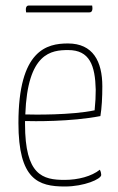

<svg xmlns="http://www.w3.org/2000/svg" viewBox="-20 -668 430 698"><path d="M305 -623C312 -623 315 -627 316 -635C316 -639 316 -643 315 -648H85C78 -648 75 -644 74 -636C74 -632 74 -628 75 -623ZM215 -14C135 -14 71 -31 71 -217V-228C99 -227 237 -225 345 -246C350 -276 352 -315 352 -354C352 -445 318 -510 227 -510C150 -510 47 -486 47 -221C47 -15 119 10 216 10C286 10 348 -17 348 -32C348 -36 347 -43 343 -51C313 -27 264 -14 215 -14ZM228 -486C306 -486 326 -430 328 -342C328 -318 327 -297 324 -267C239 -249 101 -251 72 -252C80 -477 167 -486 228 -486Z"/></svg>

Font: Yanone Kaffeesatz Extra Light
Style: Regular
Weight: 200
Designer: Yanone (Cyrillic: Daniel Pouzeot & Huerta Tipografica)
Foundry: Yanone
Version: Version 1.100;PS 001.100;hotconv 1.0.70;makeotf.lib2.5.58329